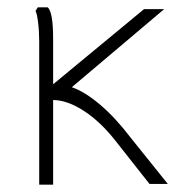

<svg xmlns="http://www.w3.org/2000/svg" viewBox="-20 -506 486 524"><path d="M110 -486Q125 -474 125 -399V-276L373 -481H428L176 -268Q211 -256 253 -220.5Q295 -185 336 -131L438 -4H388L295 -122Q254 -174 209.5 -203Q165 -232 127 -233H125V-2H87V-392Q87 -420 84 -444.5Q81 -469 77 -476L83 -486Z"/></svg>

Font: Gmarket Sans TTF Light
Style: Regular
Weight: 300
Designer: Creative Director : Sungho Lee; Art Director : Kiwoong Choi; Project Manager : Sori Yang, Jongwook Yoon; Font Designer :
Foundry: Sandoll Inc.
Version: Version 1.000;hotconv 1.0.109;makeotfexe 2.5.65596